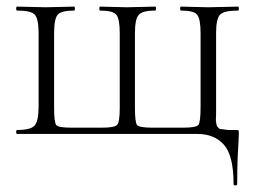

<svg xmlns="http://www.w3.org/2000/svg" viewBox="-20 -406 773 582"><path d="M578 0Q630 0 659 33Q688 66 688 152Q688 156 693.5 156Q699 156 699 152Q699 103 700.5 70Q702 37 703 22Q704 7 704 0Q704 -9 703 -10.5Q702 -12 695 -12Q681 -12 674.5 -12Q668 -12 660 -13.5Q652 -15 649 -14.5Q646 -14 642 -18.5Q638 -23 637.5 -24Q637 -25 635.5 -33Q634 -41 634.5 -44.5Q635 -48 635 -61Q635 -74 635 -81V-305Q635 -349 647 -361.5Q659 -374 702 -374Q704 -374 704 -380Q704 -386 702 -386Q690 -386 659 -385Q628 -384 611 -384Q595 -384 567.5 -385Q540 -386 529 -386Q526 -386 526 -380Q526 -374 529 -374Q567 -374 577.5 -361.5Q588 -349 588 -305V-83Q588 -36 581.5 -27.5Q575 -19 535 -19H442Q402 -19 395.5 -27Q389 -35 389 -81V-305Q389 -348 400.5 -361Q412 -374 450 -374Q453 -374 453 -380Q453 -386 450 -386Q439 -386 410 -385Q381 -384 365 -384Q350 -384 322 -385Q294 -386 283 -386Q281 -386 281 -380Q281 -374 283 -374Q322 -374 332.5 -361.5Q343 -349 343 -305V-78Q343 -36 335 -27.5Q327 -19 289 -19H196Q157 -19 150.5 -27Q144 -35 144 -81V-305Q144 -349 155 -361.5Q166 -374 205 -374Q207 -374 207 -380Q207 -386 205 -386Q194 -386 164.5 -385Q135 -384 119 -384Q103 -384 73 -385Q43 -386 32 -386Q29 -386 29 -380Q29 -374 32 -374Q74 -374 85.5 -361.5Q97 -349 97 -305V-83Q97 -39 85 -25.5Q73 -12 32 -12Q29 -12 29 -6Q29 0 32 0Z"/></svg>

Font: t
Style: Regular
Weight: 300
Designer: Christian Thalmann (Catharsis Fonts)
Version: Version 1.000;PS 002.000;hotconv 1.0.88;makeotf.lib2.5.64775